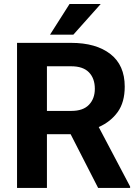

<svg xmlns="http://www.w3.org/2000/svg" viewBox="-20 -921 681 941"><path d="M460.9 0 326.2 -263.2H210V0H63.5V-710.9H328.6Q450.7 -710.9 521 -656.2Q591.3 -601.6 591.3 -496.6Q591.3 -419.9 556.9 -372.1Q522.5 -324.2 463.9 -298.3L617.7 -6.8V0ZM328.6 -596.2H210V-377.4H329.6Q387.2 -377.4 416 -407.5Q444.8 -437.5 444.8 -485.8Q444.8 -536.6 416 -566.4Q387.2 -596.2 328.6 -596.2ZM225.1 -751 320.8 -901.4H473.6L339.4 -751Z"/></svg>

Font: Vazirmatn RD FD
Style: Bold
Weight: 700
Designer: Saber Rastikerdar
Foundry: Saber Rastikerdar
Version: Version 33.003